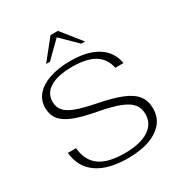

<svg xmlns="http://www.w3.org/2000/svg" viewBox="-210 -1063 1150 1221"><g transform="rotate(-30 365.5 -452.5)"><path d="M60 -211H120Q128 -118 190 -73Q252 -28 373 -28Q486 -28 548.5 -67.5Q611 -107 611 -179Q611 -223 586.5 -253Q562 -283 506.5 -304.5Q451 -326 355 -344Q251 -363 191 -387Q131 -411 104.5 -445.5Q78 -480 78 -531Q78 -586 113 -626Q148 -666 212.5 -688Q277 -710 365 -710Q489 -710 563 -663.5Q637 -617 652 -529H592Q577 -602 519 -637Q461 -672 357 -672Q252 -672 195 -638Q138 -604 138 -541Q138 -501 160.5 -474.5Q183 -448 235 -428.5Q287 -409 379 -391Q487 -370 550.5 -343.5Q614 -317 642.5 -279Q671 -241 671 -185Q671 -94 592.5 -42Q514 10 375 10Q232 10 151 -46.5Q70 -103 60 -211ZM339 -915H393L509 -770H481L366 -883L251 -770H223Z"/></g></svg>

Font: Fahkwang ExtraLight
Style: Regular
Weight: 275
Designer: Suppakit Chalermlarp | Katatrad Co.,Ltd.
Foundry: Cadson Demak Co.,Ltd.
Version: Version 1.000; ttfautohint (v1.6)